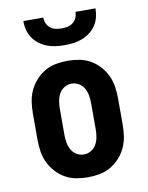

<svg xmlns="http://www.w3.org/2000/svg" viewBox="-84 -801 669 870"><g transform="rotate(-10 250.0 -366.0)"><path d="M250 8Q223 8 196 3Q169 -2 145.5 -15.5Q122 -29 103.5 -49.5Q85 -70 73.5 -94.5Q62 -119 58 -146Q54 -173 54 -200V-320Q54 -347 58 -374Q62 -401 73.5 -425.5Q85 -450 103.5 -470.5Q122 -491 145.5 -504.5Q169 -518 196 -523Q223 -528 250 -528Q277 -528 304 -523Q331 -518 354.5 -504.5Q378 -491 396.5 -470.5Q415 -450 426.5 -425.5Q438 -401 442 -374Q446 -347 446 -320V-200Q446 -173 442 -146Q438 -119 426.5 -94.5Q415 -70 396.5 -49.5Q378 -29 354.5 -15.5Q331 -2 304 3Q277 8 250 8ZM250 -97Q268 -97 283.5 -106.5Q299 -116 307.5 -131.5Q316 -147 319 -164.5Q322 -182 322 -200V-320Q322 -338 319 -355.5Q316 -373 307.5 -388.5Q299 -404 283.5 -413.5Q268 -423 250 -423Q232 -423 216.5 -413.5Q201 -404 192.5 -388.5Q184 -373 181 -355.5Q178 -338 178 -320V-200Q178 -182 181 -164.5Q184 -147 192.5 -131.5Q201 -116 216.5 -106.5Q232 -97 250 -97ZM250 -600Q229 -600 209 -602.5Q189 -605 169.5 -612.5Q150 -620 133.5 -632.5Q117 -645 105.5 -662Q94 -679 89 -699Q84 -719 84 -740H176Q176 -726 181.5 -713Q187 -700 198 -691.5Q209 -683 222.5 -680Q236 -677 250 -677Q264 -677 277.5 -680Q291 -683 302 -691.5Q313 -700 318.5 -713Q324 -726 324 -740H416Q416 -719 411 -699Q406 -679 394.5 -662Q383 -645 366.5 -632.5Q350 -620 330.5 -612.5Q311 -605 291 -602.5Q271 -600 250 -600Z"/></g></svg>

Font: Iosevka Curly Slab Extrabold
Style: Regular
Weight: 800
Monospace: yes
Designer: Belleve Invis
Foundry: Belleve Invis
Version: Version 22.1.2; ttfautohint (v1.8.4)